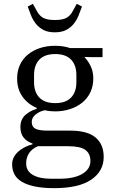

<svg xmlns="http://www.w3.org/2000/svg" viewBox="-20 -766 587 998"><path d="M262 212Q202 212 160 203Q118 194 92 178Q66 162 54.5 139Q43 116 43 88Q43 68 52 51Q61 34 76 21Q91 8 110 -1.5Q129 -11 149 -16V-20Q86 -42 86 -105Q86 -145 111.5 -168Q137 -191 171 -200V-205Q124 -225 96.5 -264Q69 -303 69 -358Q69 -397 83.5 -428.5Q98 -460 124.5 -482Q151 -504 187 -516Q223 -528 266 -528Q309 -528 345 -516H513V-469H452L420 -470V-468Q440 -447 452.5 -419.5Q465 -392 465 -358Q465 -319 450 -287Q435 -255 408 -233Q381 -211 344.5 -199Q308 -187 266 -187Q238 -187 213 -193Q187 -188 166 -171.5Q145 -155 145 -132Q145 -107 164 -97Q183 -87 228 -87H346Q434 -87 476.5 -51.5Q519 -16 519 50Q519 124 454 168Q389 212 262 212ZM267 -230Q322 -230 349.5 -259Q377 -288 377 -338V-377Q377 -427 349.5 -456Q322 -485 267 -485Q212 -485 184.5 -456Q157 -427 157 -377V-338Q157 -288 184.5 -259Q212 -230 267 -230ZM116 83Q116 123 150.5 143Q185 163 243 163H290Q365 163 407.5 138Q450 113 450 71Q450 33 424 13.5Q398 -6 333 -6H177Q145 8 130.5 31Q116 54 116 83ZM265 -598Q229 -598 205.5 -610.5Q182 -623 166.5 -642.5Q151 -662 141.5 -685.5Q132 -709 124 -732L151 -746L172 -708Q184 -685 204 -673.5Q224 -662 265 -662Q306 -662 326 -673.5Q346 -685 358 -708L379 -746L406 -732Q398 -709 388.5 -685.5Q379 -662 363.5 -642.5Q348 -623 324.5 -610.5Q301 -598 265 -598Z"/></svg>

Font: IBM Plex Serif
Style: Regular
Weight: 400
Designer: Mike Abbink, Paul van der Laan, Pieter van Rosmalen
Foundry: Bold Monday
Version: Version 3.001